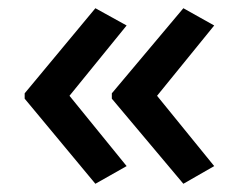

<svg xmlns="http://www.w3.org/2000/svg" viewBox="-20 -500 580 467"><path d="M40 -273 212 -480 288 -438 149 -267 288 -96 212 -53 40 -260ZM252 -273 426 -480 501 -438 362 -267 501 -96 426 -53 252 -260Z"/></svg>

Font: Noto Sans Ol Chiki Medium
Style: Regular
Weight: 500
Designer: Monotype Design Team, Lewis McGuffie
Foundry: Monotype Imaging Inc.
Version: Version 2.003; ttfautohint (v1.8.4.7-5d5b)